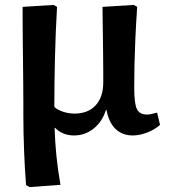

<svg xmlns="http://www.w3.org/2000/svg" viewBox="-20 -537 686 781"><path d="M100 224 86 216Q81 155 78 77.5Q75 0 75 -67Q75 -83 75 -118.5Q75 -154 74.5 -200Q74 -246 73.5 -295Q73 -344 72.5 -388.5Q72 -433 72 -465Q72 -497 72 -509L198 -517L212 -509Q206 -405 203.5 -300.5Q201 -196 201 -102Q214 -90 236.5 -82.5Q259 -75 283 -75Q338 -75 369 -108.5Q400 -142 400 -202Q400 -211 400 -240.5Q400 -270 399.5 -310Q399 -350 398.5 -390Q398 -430 397.5 -462.5Q397 -495 397 -509L524 -517L538 -509Q533 -435 530.5 -378Q528 -321 527 -273.5Q526 -226 526 -181Q526 -115 537 -93Q548 -71 578 -71Q592 -71 619 -79L631 -29Q610 -10 579 2Q548 14 520 14Q478 14 450.5 -12Q423 -38 413 -90H411Q396 -42 361 -14Q326 14 281 14Q235 14 204 -17H202Q204 43 209.5 97.5Q215 152 226 215Z"/></svg>

Font: Literata 12pt SemiBold
Style: Regular
Weight: 600
Designer: Latin by Veronika Burian and Jose Scaglione. Greek by Irene Vlachou. Cyrillic by Vera Evstafieva.
Foundry: TypeTogether
Version: Version 3.002